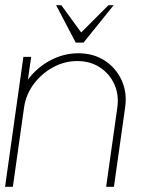

<svg xmlns="http://www.w3.org/2000/svg" viewBox="-30 -719 570 739"><path d="M451.5 -304.5 408.5 0H378.5L421.5 -304.5Q428.5 -354.5 410 -395Q391.5 -435.5 354.2 -459.8Q317 -484 267.5 -484Q218 -484 173.8 -459.8Q129.5 -435.5 99.5 -395Q69.5 -354.5 62.5 -304.5L19.5 0H-10.5L60 -500H90L77.5 -412.5Q111.5 -458.5 163 -486.2Q214.5 -514 271.5 -514Q329.5 -514 373 -485.8Q416.5 -457.5 438.2 -410Q460 -362.5 451.5 -304.5ZM261.5 -555 186 -699H206L282.5 -594L387.5 -699H407.5L291.5 -555Z"/></svg>

Font: Urbanist Thin
Style: Italic
Weight: 100
Italic angle: -8°
Designer: Corey Hu
Foundry: Corey Hu
Version: Version 1.321; ttfautohint (v1.8.4.7-5d5b)